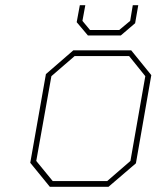

<svg xmlns="http://www.w3.org/2000/svg" viewBox="-20 -716 605 736"><path d="M317 -580 274 -631 286 -696H307L296 -636L325 -601H437L479 -636L489 -696H510L498 -627L443 -580ZM171 0 96 -92 156 -432 261 -523H483L560 -428L501 -90L396 0ZM182 -22H391L480 -99L537 -424L475 -501H266L177 -424L119 -99Z"/></svg>

Font: Tomorrow Thin
Style: Italic
Weight: 250
Italic angle: -10°
Designer: Tony de Marco, Monica Rizzolli
Foundry: Just in Type
Version: Version 2.002